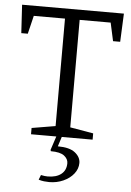

<svg xmlns="http://www.w3.org/2000/svg" viewBox="-57 -652 622 913"><g transform="rotate(5 254.0 -195.5)"><path d="M107 0V-30L220 -49V-562H71L50 -475H19L11 -610H497L491 -475H457L438 -562H290V-49L401 -30V0ZM213 219Q201 219 188 217.5Q175 216 162 212L171 189Q180 191 188 192Q196 193 203 193Q244 193 267.5 174.5Q291 156 291 122Q291 102 272 87Q253 72 208 72L206 66L230 -7H256L239 46Q295 46 321.5 67Q348 88 348 116Q348 144 329.5 167.5Q311 191 280 205Q249 219 213 219Z"/></g></svg>

Font: Manuale Light
Style: Regular
Weight: 300
Designer: Eduardo Tunni / Pablo Cosgaya
Foundry: Eduardo Tunni / Pablo Cosgaya
Version: Version 1.002